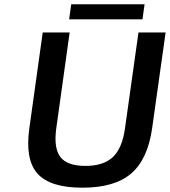

<svg xmlns="http://www.w3.org/2000/svg" viewBox="-20 -851 789 891"><path d="M116.2 -255.9 178.2 -700.2H303.2L241.2 -255.9Q228.5 -163.6 260.3 -122.3Q292 -81.1 376.5 -81.1Q460.4 -81.1 503.9 -122.3Q547.4 -163.6 560.1 -255.9L622.6 -700.2H748.5L686 -255.9Q665.5 -111.3 588.6 -45.7Q511.7 20 362.3 20Q212.4 20 154.1 -45.4Q95.7 -110.8 116.2 -255.9ZM310.5 -831.1H650.9L641.1 -761.2H300.8Z"/></svg>

Font: Fivo Sans Med
Style: Regular
Weight: 450
Designer: Alexander Slobzheninov
Foundry: Alexander Slobzheninov
Version: 1.0